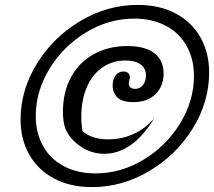

<svg xmlns="http://www.w3.org/2000/svg" viewBox="-20 -752 875 784"><path d="M64 -264Q64 -384 131 -492.5Q198 -601 308.5 -666.5Q419 -732 542 -732Q632 -732 698 -696.5Q764 -661 799 -598.5Q834 -536 834 -456Q834 -336 767 -227.5Q700 -119 589.5 -53.5Q479 12 356 12Q266 12 200 -23.5Q134 -59 99 -121.5Q64 -184 64 -264ZM772 -442Q772 -510 742.5 -563.5Q713 -617 657.5 -646.5Q602 -676 528 -676Q424 -676 331 -619.5Q238 -563 182 -471Q126 -379 126 -278Q126 -210 155.5 -156.5Q185 -103 240.5 -73.5Q296 -44 370 -44Q474 -44 567 -100.5Q660 -157 716 -249Q772 -341 772 -442ZM246 -229Q237 -257 237 -296Q237 -376 270 -437Q303 -498 363 -531Q423 -564 500 -564Q572 -564 610 -535Q648 -506 648 -452Q648 -400 615 -367.5Q582 -335 525 -335Q479 -335 459.5 -354Q440 -373 440 -403Q440 -428 452 -444Q464 -460 484 -460Q496 -460 503 -454Q510 -448 510 -437Q510 -432 508 -424Q506 -416 506 -410Q506 -400 513.5 -394.5Q521 -389 532 -389Q551 -389 563.5 -404.5Q576 -420 576 -443Q576 -473 554 -489Q532 -505 493 -505Q439 -505 398 -476.5Q357 -448 334.5 -396Q312 -344 312 -275Q312 -246 317 -216Q356 -183 422 -183Q477 -183 525.5 -205Q574 -227 610 -269Q521 -124 406 -124Q353 -124 309 -154Q265 -184 246 -229Z"/></svg>

Font: Srisakdi
Style: Bold
Weight: 700
Designer: Cadson Demak Co.,Ltd.
Foundry: Cadson Demak Co.,Ltd.
Version: Version 1.000